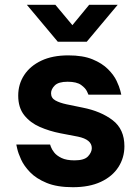

<svg xmlns="http://www.w3.org/2000/svg" viewBox="-20 -771 581 801"><path d="M92 -751H211L282 -666L352 -751H471L342 -597H221ZM284 10Q218 10 174.5 -8Q131 -26 105.5 -52.5Q80 -79 68 -105.5Q56 -132 52 -150Q48 -168 48 -168H189Q189 -168 192.5 -158Q196 -148 206 -135Q216 -122 236.5 -112Q257 -102 291 -102Q332 -102 347.5 -119Q363 -136 363 -153Q363 -189 305 -201L232 -215Q186 -224 146 -241.5Q106 -259 81 -290.5Q56 -322 56 -372Q56 -420 81 -458Q106 -496 152.5 -518Q199 -540 265 -540Q326 -540 366 -523.5Q406 -507 430.5 -482.5Q455 -458 466.5 -433.5Q478 -409 482 -392.5Q486 -376 486 -376H349Q349 -376 343 -389.5Q337 -403 318.5 -416.5Q300 -430 262 -430Q224 -430 208.5 -414.5Q193 -399 193 -382Q193 -362 211 -352Q229 -342 257 -336L325 -322Q401 -307 450 -269.5Q499 -232 499 -161Q499 -113 474 -74Q449 -35 401 -12.5Q353 10 284 10Z"/></svg>

Font: Be Vietnam Pro
Style: Bold
Weight: 700
Designer: Lam Bao, Tony Le, Vietanh Nguyen
Foundry: Yellow Type Foundry
Version: Version 1.002; ttfautohint (v1.8.3)